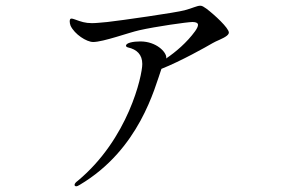

<svg xmlns="http://www.w3.org/2000/svg" viewBox="-20 -599 1040 672"><path d="M702 -569C693 -575 688 -579 681 -579C669 -579 653 -570 626 -563C597 -555 402 -527 356 -522C333 -520 316 -518 302 -518C278 -518 264 -523 242 -531C236 -533 233 -534 230 -534C226 -534 224 -531 224 -524C224 -520 225 -514 227 -509C241 -479 283 -452 306 -452C341 -452 431 -485 467 -493C524 -506 636 -522 654 -522C667 -522 673 -518 673 -512C673 -507 670 -500 663 -490C634 -450 595 -417 561 -394C562 -395 562 -397 562 -398C562 -417 527 -454 471 -454C446 -454 421 -449 421 -439C421 -436 424 -434 428 -433C459 -426 478 -408 478 -375C478 -334 429 -113 252 34C245 39 241 44 241 48C241 50 242 53 247 53C250 53 254 51 259 48C468 -76 521 -290 545 -358C613 -385 702 -435 724 -448C735 -455 762 -464 774 -474C779 -478 781 -482 781 -485C781 -501 730 -548 702 -569Z"/></svg>

Font: Shippori Mincho OTF Medium
Style: Regular
Weight: 500
Designer: FONTDASU
Foundry: FONTDASU / Google Inc. / but / Adobe
Version: Version 3.300;hotconv 1.0.109;makeotfexe 2.5.65596